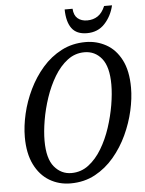

<svg xmlns="http://www.w3.org/2000/svg" viewBox="-60 -954 766 1013"><g transform="rotate(-5 322.5 -447.5)"><path d="M273 11Q211 11 161 -19Q111 -49 82 -108Q53 -167 53 -253Q53 -311 68 -376Q83 -441 113 -503Q143 -565 186.5 -615Q230 -665 287.5 -695Q345 -725 416 -725Q474 -725 524 -697.5Q574 -670 604 -612Q634 -554 634 -464Q634 -408 619.5 -343.5Q605 -279 576 -216.5Q547 -154 503.5 -102.5Q460 -51 402.5 -20Q345 11 273 11ZM282 -43Q333 -43 373 -73.5Q413 -104 443 -154Q473 -204 492.5 -263.5Q512 -323 522 -382Q532 -441 532 -490Q532 -584 496.5 -628Q461 -672 405 -672Q355 -672 315 -641.5Q275 -611 245 -561Q215 -511 195 -451.5Q175 -392 165 -332.5Q155 -273 155 -225Q155 -130 191.5 -86.5Q228 -43 282 -43ZM428 -771Q373 -771 347.5 -805.5Q322 -840 321 -906H363Q365 -871 384.5 -854.5Q404 -838 435 -838Q467 -838 491 -854Q515 -870 530 -906H572Q559 -850 522.5 -810.5Q486 -771 428 -771Z"/></g></svg>

Font: Noto Serif Condensed
Style: Italic
Weight: 400
Width: 3
Italic angle: -12°
Designer: Monotype Design Team
Foundry: Monotype Imaging Inc.
Version: Version 2.014; ttfautohint (v1.8.4.7-5d5b)